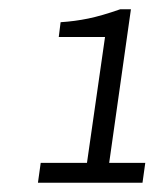

<svg xmlns="http://www.w3.org/2000/svg" viewBox="-20 -817 347 415"><path d="M62 -422 68 -465H168L207 -737H107L111 -769Q142 -771 171 -777Q200 -783 240 -797H263L216 -465H294L288 -422Z"/></svg>

Font: Chivo Medium ExtraLight
Style: Italic
Weight: 250
Italic angle: -8.05°
Version: Version 2.002